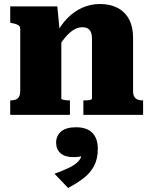

<svg xmlns="http://www.w3.org/2000/svg" viewBox="-20 -573 756 958"><path d="M31 0V-72H33Q48 -72 59 -76.5Q70 -81 75.5 -91.5Q81 -102 81 -120V-428Q81 -438 76.5 -443Q72 -448 63 -451.5Q54 -455 39 -458L31 -460V-541H266L278 -416L286 -414V-81Q286 -78 292.5 -76Q299 -74 308 -73Q317 -72 325 -72H329V0ZM694 0H396V-72H399Q407 -72 416.5 -72.5Q426 -73 432.5 -75.5Q439 -78 439 -81V-379Q439 -399 434 -411.5Q429 -424 418.5 -430.5Q408 -437 390 -437Q368 -437 346.5 -423.5Q325 -410 303.5 -384Q282 -358 259 -317L262 -405Q283 -448 315.5 -481.5Q348 -515 389.5 -534Q431 -553 478 -553Q530 -553 567 -533.5Q604 -514 624 -476.5Q644 -439 644 -384V-120Q644 -102 649.5 -91.5Q655 -81 666 -76.5Q677 -72 691 -72H694ZM320 365 252 294Q290 280 320.5 266Q351 252 369.5 233.5Q388 215 389 187L405 199Q393 206 378 208.5Q363 211 346 211Q304 211 282 191.5Q260 172 260 139Q260 105 284.5 83.5Q309 62 359 62Q413 62 440.5 89.5Q468 117 468 170Q468 220 449 255.5Q430 291 396.5 316.5Q363 342 320 365Z"/></svg>

Font: Roboto Serif 20pt ExtraBold
Style: Regular
Weight: 800
Version: Version 1.008